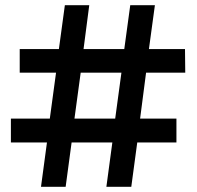

<svg xmlns="http://www.w3.org/2000/svg" viewBox="-20 -720 760 740"><path d="M138 0 161 -171H22V-263H172L196 -440H56V-531H207L230 -700H324L302 -531H459L482 -700H577L554 -531H693L694 -440H543L520 -263H660V-171H509L486 0H390L413 -171H256L233 0ZM267 -263H424L448 -440H291Z"/></svg>

Font: MuseoModerno SemiBold Medium
Style: Regular
Weight: 500
Version: Version 1.001